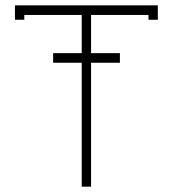

<svg xmlns="http://www.w3.org/2000/svg" viewBox="-20 -699 647 719"><path d="M36 -679V-625H71V-643H286V-500H179V-464H286V0H321V-464H429V-500H321V-643H536V-625H571V-679Z"/></svg>

Font: Rawengulk
Style: Regular
Weight: 400
Version: Version 0.9